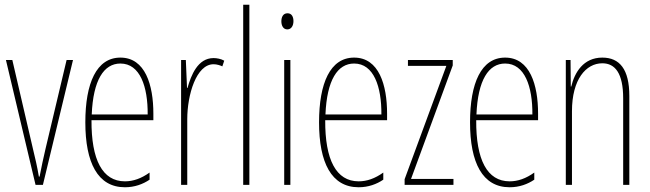

<svg xmlns="http://www.w3.org/2000/svg" viewBox="-20 -780 2744 810"><path d="M130 0H161L288 -527H261L172 -152C163 -114 155 -76 147 -35H144C137 -77 128 -115 119 -152L32 -527H5Z M488 -537C387 -537 340 -429 340 -264C340 -94 392 10 507 10C548 10 583 -3 611 -22V-52C576 -27 542 -15 507 -15C412 -15 365 -106 366 -273H627V-301C627 -421 593 -537 488 -537ZM488 -512C571 -512 604 -414 603 -297H367C373 -442 418 -512 488 -512Z M881 -535C814 -535 786 -462 771 -409H769L764 -527H744V0H770V-277C770 -380 808 -509 881 -509C895 -509 910 -504 918 -500L926 -524C912 -532 894 -535 881 -535Z M1032 0V-760H1006V0Z M1193 -724C1173 -724 1167 -706 1167 -690C1167 -672 1175 -656 1192 -656C1208 -656 1218 -670 1218 -691C1218 -707 1212 -724 1193 -724ZM1205 -527H1179V0H1205Z M1474 -537C1373 -537 1326 -429 1326 -264C1326 -94 1378 10 1493 10C1534 10 1569 -3 1597 -22V-52C1562 -27 1528 -15 1493 -15C1398 -15 1351 -106 1352 -273H1613V-301C1613 -421 1579 -537 1474 -537ZM1474 -512C1557 -512 1590 -414 1589 -297H1353C1359 -442 1404 -512 1474 -512Z M1893 0V-25H1714L1890 -504V-527H1701V-502H1863L1687 -24V0Z M2111 -537C2010 -537 1963 -429 1963 -264C1963 -94 2015 10 2130 10C2171 10 2206 -3 2234 -22V-52C2199 -27 2165 -15 2130 -15C2035 -15 1988 -106 1989 -273H2250V-301C2250 -421 2216 -537 2111 -537ZM2111 -512C2194 -512 2227 -414 2226 -297H1990C1996 -442 2041 -512 2111 -512Z M2521 -537C2441 -537 2404 -474 2390 -415H2388L2387 -527H2367V0H2393V-311C2393 -445 2452 -513 2521 -513C2575 -513 2609 -471 2609 -365V0H2635V-375C2635 -488 2594 -537 2521 -537Z"/></svg>

Font: Noto Sans Kannada ExtraCondensed Thin
Style: Regular
Weight: 100
Width: 2
Designer: Jelle Bosma - Monotype Design Team
Foundry: Monotype Imaging Inc.
Version: Version 2.005